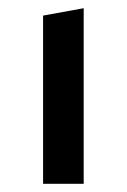

<svg xmlns="http://www.w3.org/2000/svg" viewBox="-20 -448 309 468"><path d="M85 0V-410L184 -428V0Z"/></svg>

Font: EauTest Semibold
Style: Regular
Weight: 600
Designer: Christian Thalmann (Catharsis Fonts)
Version: Version 0.001;PS 000.001;hotconv 1.0.88;makeotf.lib2.5.64775